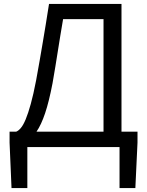

<svg xmlns="http://www.w3.org/2000/svg" viewBox="-20 -753 752 983"><path d="M303 -655Q295 -608 288.5 -568.5Q282 -529 276 -490.5Q270 -452 263.5 -412.5Q257 -373 249 -327Q231 -233 211 -173.5Q191 -114 167 -79H510V-655ZM684 -79V-23L673 210H592V0H120V210H39L29 -23V-79H63Q74 -83 86.5 -97.5Q99 -112 111.5 -142Q124 -172 137.5 -220.5Q151 -269 165 -342Q175 -397 183 -442.5Q191 -488 198.5 -533Q206 -578 214 -626Q222 -674 231 -733H602V-79Z"/></svg>

Font: SpoqaHanSansJP-Regular
Style: Regular
Weight: 400
Designer: [Source Han Sans]
Ryoko NISHIZUKA  (kana & ideographs); Paul D. Hunt (Latin, Greek & Cyrillic); Wenlong ZHANG  (bopomofo
Foundry: Spoqa (http://bi.spoqa.com)
Version: Version 1.002.20150607